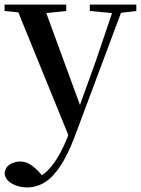

<svg xmlns="http://www.w3.org/2000/svg" viewBox="-27 -547 617 838"><path d="M91 271Q54 271 24.5 254Q-5 237 -7 208Q-3 182 17 170Q37 158 61 158Q85 158 104.5 170.5Q124 183 142 202L156 218Q181 201 202 173Q238 127 268 51L271 42L53 -493L-7 -499V-527H262V-499L175 -490L322 -89L392 -283L462 -490L365 -499V-527H568V-499L501 -491L301 44Q270 127 237 177Q204 227 168 249Q132 271 91 271Z"/></svg>

Font: Early Summer Mincho SemiBold
Style: Regular
Weight: 600
Designer: GuiWonder
Version: Version 1.002